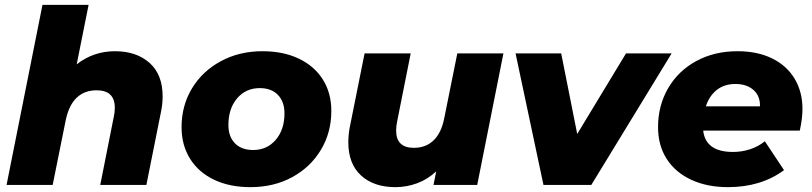

<svg xmlns="http://www.w3.org/2000/svg" viewBox="-20 -762 3344 791"><path d="M650 -365Q650 -332 643 -300L583 0H393L449 -282Q453 -299 453 -318Q453 -390 378 -390Q328 -390 296 -359.5Q264 -329 251 -268L197 0H7L155 -742H345L296 -497Q365 -551 454 -551Q542 -551 596 -503Q650 -455 650 -365Z M728 -238Q728 -327 771 -398Q814 -469 890 -510Q966 -551 1061 -551Q1147 -551 1211 -520.5Q1275 -490 1310 -434.5Q1345 -379 1345 -305Q1345 -216 1302 -144.5Q1259 -73 1183.5 -32Q1108 9 1012 9Q926 9 862 -21.5Q798 -52 763 -108Q728 -164 728 -238ZM1152 -295Q1152 -343 1125 -371Q1098 -399 1050 -399Q993 -399 957 -357Q921 -315 921 -247Q921 -199 948 -171.5Q975 -144 1023 -144Q1080 -144 1116 -186Q1152 -228 1152 -295Z M2054 -542 1946 0H1766L1777 -56Q1742 -23 1698.5 -7Q1655 9 1609 9Q1520 9 1467.5 -39Q1415 -87 1415 -176Q1415 -209 1422 -243L1482 -542H1672L1616 -261Q1612 -242 1612 -224Q1612 -153 1685 -153Q1734 -153 1766 -183.5Q1798 -214 1810 -274L1864 -542Z M2747 -542 2416 0H2219L2104 -542H2292L2358 -210L2559 -542Z M3275 -224H2877Q2887 -136 3000 -136Q3036 -136 3070 -147Q3104 -158 3131 -180L3210 -61Q3115 9 2979 9Q2893 9 2827.5 -21.5Q2762 -52 2726.5 -107.5Q2691 -163 2691 -238Q2691 -327 2732.5 -398.5Q2774 -470 2848.5 -510.5Q2923 -551 3019 -551Q3100 -551 3160.5 -521.5Q3221 -492 3253.5 -438Q3286 -384 3286 -313Q3286 -274 3275 -224ZM2888 -324H3111Q3112 -367 3084 -391.5Q3056 -416 3010 -416Q2964 -416 2933 -391.5Q2902 -367 2888 -324Z"/></svg>

Font: Idrija
Style: Italic
Weight: 800
Italic angle: -11.3°
Designer: Julieta Ulanovsky
Foundry: Julieta Ulanovsky
Version: Version 7.200